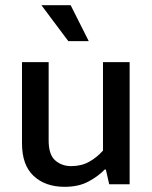

<svg xmlns="http://www.w3.org/2000/svg" viewBox="-20 -712 586 742"><path d="M378 -472H481V0H402L389 -57H385Q360 -31 322 -10.5Q284 10 230 10Q155 10 110 -32Q65 -74 65 -158V-472H168V-169Q168 -114 193.5 -92Q219 -70 255 -70Q294 -70 324 -86.5Q354 -103 378 -130ZM140 -692H253L323 -553H244Z"/></svg>

Font: Mukta Mahee Medium
Style: Regular
Weight: 500
Designer: Shuchita Grover, Noopur Datye, Girish Dalvi, Yashodeep Gholap
Foundry: Ek Type
Version: Version 2.538;PS 1.000;hotconv 16.6.51;makeotf.lib2.5.65220;